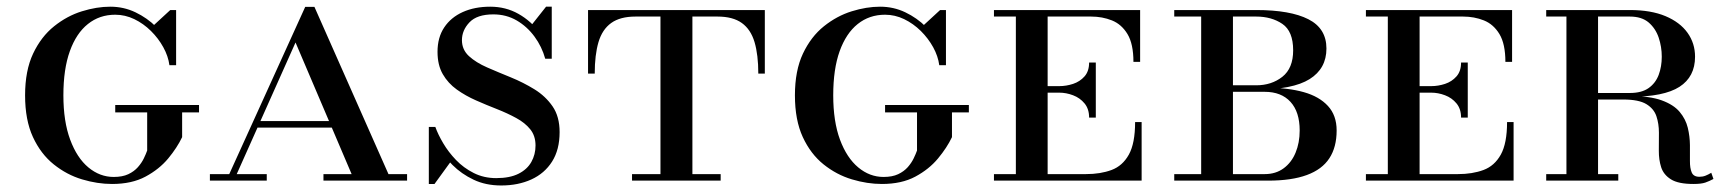

<svg xmlns="http://www.w3.org/2000/svg" viewBox="-20 -540 5142 574"><path d="M315 10Q271 10 225.2 -3.8Q179.5 -17.5 140.8 -48.5Q102 -79.5 78.5 -130.2Q55 -181 55 -255Q55 -329 79 -379.8Q103 -430.5 141.8 -461.5Q180.5 -492.5 224.8 -506.2Q269 -520 309.5 -520Q350 -520 385 -503.2Q420 -486.5 446.8 -459.8Q473.5 -433 489.2 -402.8Q505 -372.5 506.5 -345H486.5Q483 -372 468.2 -398.8Q453.5 -425.5 431.2 -447.5Q409 -469.5 381.5 -482.8Q354 -496 324.5 -496Q277.5 -496 242.8 -468.2Q208 -440.5 188.8 -387Q169.5 -333.5 169.5 -255Q169.5 -177 189.8 -122.5Q210 -68 244.2 -39.5Q278.5 -11 320 -11Q346 -11 363.5 -19.2Q381 -27.5 392.2 -40.2Q403.5 -53 410 -66.5Q416.5 -80 420 -90V-212.5H524.5V-130Q509.5 -98.5 482.8 -66.2Q456 -34 415 -12Q374 10 315 10ZM324.5 -204V-226H575V-204ZM506.5 -345Q496.5 -368 485.2 -385.2Q474 -402.5 461 -419.2Q448 -436 432 -457.5L489 -510H506.5Z M656.5 0 892.5 -519.5H920L1150 0H1039.5L863.5 -413L679 0ZM607.5 0V-19.5H777.5V0ZM745 -158.5V-178H1055V-158.5ZM947 0V-19.5H1197V0Z M1478.5 14.5Q1432 14.5 1395.8 -2.8Q1359.5 -20 1332.8 -46.8Q1306 -73.5 1288.5 -104Q1271 -134.5 1262 -160.5H1281.5Q1289.5 -138 1305 -111.8Q1320.5 -85.5 1343.2 -61.8Q1366 -38 1396.2 -22.8Q1426.5 -7.5 1463.5 -7.5Q1504 -7.5 1530 -20.5Q1556 -33.5 1568.5 -55.8Q1581 -78 1581 -105Q1581 -134 1565.2 -153.5Q1549.5 -173 1523.2 -187.2Q1497 -201.5 1465.8 -213.8Q1434.5 -226 1403.2 -239.8Q1372 -253.5 1345.8 -272.2Q1319.5 -291 1303.8 -318.2Q1288 -345.5 1288 -385Q1288 -428 1308 -458Q1328 -488 1363.5 -504Q1399 -520 1445.5 -520Q1492 -520 1530 -498.5Q1568 -477 1593.8 -441.8Q1619.5 -406.5 1629.5 -364.5H1610Q1600 -400.5 1578 -430.5Q1556 -460.5 1524.8 -478.8Q1493.5 -497 1455 -497Q1406 -497 1383.5 -473.2Q1361 -449.5 1361 -420Q1361 -391.5 1382 -372.2Q1403 -353 1436.2 -338.5Q1469.5 -324 1507 -308.8Q1544.5 -293.5 1577.8 -273Q1611 -252.5 1632 -222Q1653 -191.5 1653 -145Q1653 -92.5 1630.5 -57Q1608 -21.5 1568.5 -3.5Q1529 14.5 1478.5 14.5ZM1262 10V-160.5Q1275 -136 1284.8 -120.2Q1294.5 -104.5 1304.5 -90.8Q1314.5 -77 1328 -57.5L1279 10ZM1629.5 -364.5Q1620 -387 1610.5 -400.8Q1601 -414.5 1590.2 -427.5Q1579.5 -440.5 1565 -460L1612.5 -520H1629.5Z M1738 -320V-510H2266.5V-320H2247Q2247 -376 2235.8 -414Q2224.5 -452 2197.8 -471.2Q2171 -490.5 2125 -490.5H1880Q1834 -490.5 1807.2 -471.2Q1780.5 -452 1769.2 -414Q1758 -376 1758 -320ZM1869.5 0V-19.5H2134.5V0ZM1954.5 0V-505H2050V0Z M2616.5 10Q2572.5 10 2526.8 -3.8Q2481 -17.5 2442.2 -48.5Q2403.5 -79.5 2380 -130.2Q2356.5 -181 2356.5 -255Q2356.5 -329 2380.5 -379.8Q2404.5 -430.5 2443.2 -461.5Q2482 -492.5 2526.2 -506.2Q2570.5 -520 2611 -520Q2651.5 -520 2686.5 -503.2Q2721.5 -486.5 2748.2 -459.8Q2775 -433 2790.8 -402.8Q2806.5 -372.5 2808 -345H2788Q2784.5 -372 2769.8 -398.8Q2755 -425.5 2732.8 -447.5Q2710.5 -469.5 2683 -482.8Q2655.5 -496 2626 -496Q2579 -496 2544.2 -468.2Q2509.5 -440.5 2490.2 -387Q2471 -333.5 2471 -255Q2471 -177 2491.2 -122.5Q2511.5 -68 2545.8 -39.5Q2580 -11 2621.5 -11Q2647.5 -11 2665 -19.2Q2682.5 -27.5 2693.8 -40.2Q2705 -53 2711.5 -66.5Q2718 -80 2721.5 -90V-212.5H2826V-130Q2811 -98.5 2784.2 -66.2Q2757.5 -34 2716.5 -12Q2675.5 10 2616.5 10ZM2626 -204V-226H2876.5V-204ZM2808 -345Q2798 -368 2786.8 -385.2Q2775.5 -402.5 2762.5 -419.2Q2749.5 -436 2733.5 -457.5L2790.5 -510H2808Z M3236 -188.5Q3236 -214.5 3222.2 -231Q3208.5 -247.5 3188 -255.2Q3167.5 -263 3146.5 -263H3091.5V-282.5H3146.5Q3167.5 -282.5 3188 -289.2Q3208.5 -296 3222.2 -311.5Q3236 -327 3236 -353H3256V-188.5ZM3373.5 -175H3393V0H2951.5V-19.5H3017V-490.5H2951.5V-510H3388.5V-355H3368.5Q3368.5 -408.5 3350.8 -438Q3333 -467.5 3304.2 -479Q3275.5 -490.5 3242 -490.5H3112V-19.5H3226.5Q3270 -19.5 3303 -31.8Q3336 -44 3354.8 -77.8Q3373.5 -111.5 3373.5 -175Z M3490.5 0V-19.5H3761Q3794 -19.5 3817.5 -36.8Q3841 -54 3853.2 -83.5Q3865.5 -113 3865.5 -150Q3865.5 -205.5 3838 -235.5Q3810.5 -265.5 3761 -265.5H3660.5V-277.5H3771Q3831.5 -277.5 3877.8 -264.5Q3924 -251.5 3950 -223.2Q3976 -195 3976 -150Q3976 -100 3954.2 -66.8Q3932.5 -33.5 3887 -16.8Q3841.5 0 3771 0ZM3571 0V-510H3666V0ZM3660.5 -272V-285H3735.5Q3781.5 -285 3813.8 -310.5Q3846 -336 3846 -389.5Q3846 -446.5 3813.8 -468.5Q3781.5 -490.5 3735.5 -490.5H3490.5V-510H3735.5Q3837.5 -510 3891.5 -482.5Q3945.5 -455 3945.5 -395Q3945.5 -335 3895.2 -303.5Q3845 -272 3735.5 -272Z M4348 -188.5Q4348 -214.5 4334.2 -231Q4320.5 -247.5 4300 -255.2Q4279.5 -263 4258.5 -263H4203.5V-282.5H4258.5Q4279.5 -282.5 4300 -289.2Q4320.5 -296 4334.2 -311.5Q4348 -327 4348 -353H4368V-188.5ZM4485.5 -175H4505V0H4063.5V-19.5H4129V-490.5H4063.5V-510H4500.5V-355H4480.5Q4480.5 -408.5 4462.8 -438Q4445 -467.5 4416.2 -479Q4387.5 -490.5 4354 -490.5H4224V-19.5H4338.5Q4382 -19.5 4415 -31.8Q4448 -44 4466.8 -77.8Q4485.5 -111.5 4485.5 -175Z M4732.5 -250.5V-262H4852.5Q4888 -262 4908.8 -276.8Q4929.5 -291.5 4938.8 -316.2Q4948 -341 4948 -370.5Q4948 -400 4938.8 -427.5Q4929.5 -455 4908.8 -472.8Q4888 -490.5 4852.5 -490.5H4602.5V-510H4852.5Q4915.5 -510 4959 -491.8Q5002.5 -473.5 5025 -442Q5047.5 -410.5 5047.5 -370.5Q5047.5 -310.5 5001 -280.5Q4954.5 -250.5 4852.5 -250.5ZM4602.5 0V-19.5H4818V0ZM4663 0V-510H4757.5V0ZM5042.5 10Q4997.5 10 4975.5 -3.8Q4953.5 -17.5 4946.2 -40Q4939 -62.5 4939.2 -89.5Q4939.5 -116.5 4939.5 -143.2Q4939.5 -170 4932 -192.5Q4924.5 -215 4901.8 -228.8Q4879 -242.5 4832.5 -242.5H4732.5V-253H4852.5Q4912 -253 4947.8 -240Q4983.5 -227 5001.5 -205.5Q5019.5 -184 5025.8 -158Q5032 -132 5032.2 -106.2Q5032.5 -80.5 5032.2 -59Q5032 -37.5 5037.5 -24.5Q5043 -11.5 5060.5 -11.5Q5070.5 -11.5 5078.8 -14.8Q5087 -18 5096 -23.5L5102.5 -5Q5090.5 1.5 5078.2 5.8Q5066 10 5042.5 10Z"/></svg>

Font: Bodoni Moda SC
Style: Regular
Weight: 400
Designer: Owen Earl
Foundry: indestructible type
Version: Version 2.005